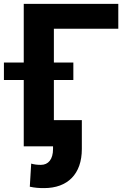

<svg xmlns="http://www.w3.org/2000/svg" viewBox="-58 -747 659 980"><path d="M545.8 -727.3H63.2V-427.9H-38V-338.8H63.2V0H212.7V13.5C212.7 66.1 188.9 94.5 150.6 94.5C131 94.5 115.8 92.3 101.2 88.1L94.1 206C120 211.6 141 213.1 166.9 213.1C287.6 213.1 359.7 141 359.7 13.5V-133.9H217V-338.8H316.4V-427.9H217V-600.5H545.8Z"/></svg>

Font: Karasuma Gothic
Style: Bold
Weight: 700
Designer: Rasmus Andersson / Ryoko Nishizuka
Foundry: Genbu
Version: Version 1.00